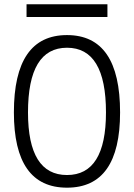

<svg xmlns="http://www.w3.org/2000/svg" viewBox="-20 -867 626 897"><path d="M293 9.8Q44.9 9.8 44.9 -341.8Q44.9 -703.1 293 -703.1Q541 -703.1 541 -341.8Q541 9.8 293 9.8ZM293 -49.3Q475.1 -49.3 475.1 -341.8Q475.1 -644 293 -644Q110.8 -644 110.8 -341.8Q110.8 -49.3 293 -49.3ZM104 -787.6V-847.2H481.9V-787.6Z"/></svg>

Font: CaskaydiaCove NFP Light
Style: Regular
Weight: 300
Designer: Aaron Bell
Foundry: Saja Typeworks
Version: Version 2111.001; VTT 6.35;Nerd Fonts 3.1.1